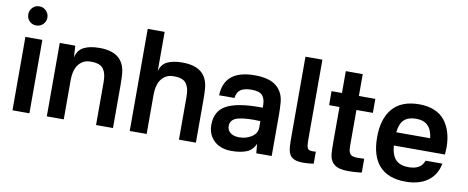

<svg xmlns="http://www.w3.org/2000/svg" viewBox="-66 -1046 3295 1352"><g transform="rotate(10 1581.5 -370.0)"><path d="M184.1 -524.9V0H63V-524.9ZM191.9 -685.1Q191.9 -656.7 171.9 -637Q151.9 -617.2 123 -617.2Q94.7 -617.2 75 -636.7Q55.2 -656.2 55.2 -685.1Q55.2 -713.9 75 -733.9Q94.7 -753.9 123 -753.9Q151.4 -753.9 171.6 -733.9Q191.9 -713.9 191.9 -685.1Z M591.8 -539.1Q674.8 -539.1 721.4 -504.6Q768.1 -470.2 777.8 -397.9Q781.7 -362.3 781.7 -304.2V0H660.6V-304.2Q660.6 -335.4 656 -357.7Q651.4 -379.9 639.9 -397.7Q628.4 -415.5 606.4 -424.3Q584.5 -433.1 551.8 -433.1Q496.6 -435.5 463.1 -396.2Q429.7 -356.9 429.7 -277.8V0H308.6V-524.9H419.4L424.8 -440.9Q435.5 -494.6 478.3 -516.8Q521 -539.1 591.8 -539.1Z M1022.5 -730V-448.2Q1034.7 -498.5 1075.4 -518.8Q1116.2 -539.1 1184.6 -539.1Q1267.6 -539.1 1314.2 -504.6Q1360.8 -470.2 1370.6 -397.9Q1374.5 -362.3 1374.5 -304.2V0H1253.4V-304.2Q1253.4 -335.4 1248.8 -357.7Q1244.1 -379.9 1232.7 -397.7Q1221.2 -415.5 1199.2 -424.3Q1177.2 -433.1 1144.5 -433.1Q1089.4 -435.5 1055.9 -396.2Q1022.5 -356.9 1022.5 -277.8V0H901.4V-730Z M1701.2 -539.1Q1806.2 -539.1 1856.9 -496.8Q1907.7 -454.6 1913.1 -380.9Q1916.5 -334 1916.5 -300.8V0H1806.2L1800.3 -66.9Q1780.3 -19.5 1737.1 -2.7Q1693.8 14.2 1628.4 14.2Q1581.5 14.2 1543.7 -3.4Q1505.9 -21 1482.7 -57.1Q1459.5 -93.3 1459.5 -142.1Q1459.5 -241.2 1535.2 -282.7Q1610.8 -324.2 1771.5 -324.2H1795.4V-339.8Q1795.4 -387.2 1774.7 -411.1Q1753.9 -435.1 1696.3 -435.1Q1644 -435.1 1618.2 -416.7Q1592.3 -398.4 1587.4 -356.9H1477.5Q1483.9 -539.1 1701.2 -539.1ZM1581.5 -157.2Q1581.5 -125.5 1604.7 -107.7Q1627.9 -89.8 1667.5 -89.8Q1718.3 -89.8 1756.8 -115.5Q1795.4 -141.1 1795.4 -182.1V-228Q1746.6 -230.5 1707 -228.3Q1667.5 -226.1 1639.6 -219.2Q1611.8 -212.4 1596.7 -196.8Q1581.5 -181.2 1581.5 -157.2Z M2150.4 -154.8Q2150.4 -103.5 2162.1 -91.6Q2173.8 -79.6 2217.3 -84V2Q2179.2 7.8 2141.1 7.8Q2083.5 7.8 2058.6 -14.9Q2033.7 -37.6 2031.2 -88.9Q2029.3 -112.8 2029.3 -171.9V-730H2150.4Z M2447.8 -174.8Q2447.8 -153.3 2449.2 -140.1Q2450.7 -127 2456.1 -116.7Q2461.4 -106.4 2468 -101.8Q2474.6 -97.2 2489 -94.7Q2503.4 -92.3 2519 -92.5Q2534.7 -92.8 2561.5 -94.2V4.9Q2513.2 11.2 2464.8 11.2Q2394.5 11.2 2363.5 -15.1Q2332.5 -41.5 2328.6 -92.8Q2326.7 -120.6 2326.7 -171.9V-422.9H2252.4V-522.9H2326.7V-679.2H2447.8V-522.9H2565.4V-422.9H2447.8Z M2878.4 -539.1Q2940.4 -539.1 2987.3 -519Q3034.2 -499 3062.5 -462.4Q3090.8 -425.8 3104.7 -377.9Q3118.7 -330.1 3118.7 -271Q3118.7 -262.7 3116.2 -222.2H2750.5Q2756.8 -151.4 2788.1 -120.6Q2819.3 -89.8 2878.4 -89.8Q2967.8 -89.8 2989.3 -155.8H3109.4Q3094.2 -74.2 3033.4 -30Q2972.7 14.2 2874.5 14.2Q2751 14.2 2687.7 -55.2Q2624.5 -124.5 2624.5 -259.8Q2624.5 -393.1 2688 -466.1Q2751.5 -539.1 2878.4 -539.1ZM2751.5 -316.9H2993.7Q2981.4 -435.1 2873.5 -435.1Q2818.4 -435.1 2788.1 -407.7Q2757.8 -380.4 2751.5 -316.9Z"/></g></svg>

Font: Nacelle SemiBold
Style: Regular
Weight: 600
Designer: Sora Sagano
Foundry: Sora Sagano
Version: Version 1.000;FEAKit 1.0